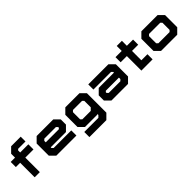

<svg xmlns="http://www.w3.org/2000/svg" viewBox="258 -2140 3731 3731"><g transform="rotate(-45 2123.0 -275.0)"><path d="M163.5 0V-399H45V-540H163.5V-647L266.5 -750H529.5V-618.5H327L305 -596V-540H529.5V-399H305V0Z M1214.5 -540 1317.5 -437V-294.5L1214.5 -191.5H796V-172L826.5 -141.5H1310.5V0H757.5L654.5 -103V-437L757.5 -540ZM1145.5 -398.5H826.5L796 -368V-328H1155.5L1176.5 -349V-368Z M1467.5 200V59H1855L1895.5 18.5V-10L1885.5 0H1545.5L1442.5 -103V-437L1545.5 -540H1933.5L2036.5 -437V97L1933.5 200ZM1614.5 -141.5H1845.5L1895.5 -191.5V-368.5L1864.5 -399H1614.5L1584 -368.5V-172Z M2272 0 2169 -103V-245.5L2272 -348.5H2690.5V-368L2660 -398.5H2176V-540H2729L2832 -437V-103L2729 0ZM2341 -141.5H2660L2690.5 -172V-212H2331L2310 -191V-172Z M3095.5 0V-399H2924.5V-540H3095.5V-677H3237V-540H3407.5V-399H3237V-141.5H3404V0Z M3635.5 0 3532.5 -103V-437L3635.5 -540H4081L4184 -437V-103L4081 0ZM3704.5 -141.5H4012L4042.5 -172V-368L4012 -398.5H3704.5L3674 -368V-172Z"/></g></svg>

Font: Tourney Expanded Black
Style: Regular
Weight: 900
Width: 7
Designer: Tyler Finck
Foundry: Etcetera Type Co
Version: Version 1.010; ttfautohint (v1.8.3)